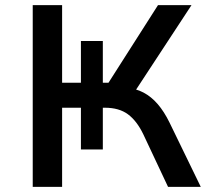

<svg xmlns="http://www.w3.org/2000/svg" viewBox="-20 -725 820 745"><path d="M107 0V-705H221V-404H294V-566H379V-404H401L593 -705H723L500 -365L468 -385Q506 -382 536.5 -366Q567 -350 592 -321Q617 -292 638 -249L759 0H632L536 -204Q511 -256 476.5 -281.5Q442 -307 387 -307H366L379 -319V-145H294V-307H221V0Z"/></svg>

Font: Nunito Sans 6pt SemiBold
Style: Regular
Weight: 600
Version: Version 3.101;gftools[0.9.27]